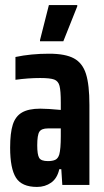

<svg xmlns="http://www.w3.org/2000/svg" viewBox="-20 -730 409 758"><path d="M20 -147Q20 -205 30.5 -238Q41 -271 67 -286Q93 -301 139 -301Q168 -301 220 -296V-325Q220 -372 215 -391Q210 -410 194 -416Q178 -422 139 -422Q92 -422 41 -415V-505Q102 -518 174 -518Q238 -518 272 -499.5Q306 -481 319.5 -438Q333 -395 333 -316V0H226L222 -62H214Q206 -26 182 -9Q158 8 126 8Q66 8 43 -28.5Q20 -65 20 -147ZM214 -120Q220 -142 220 -192V-223H169Q144 -223 135.5 -210Q127 -197 127 -156Q127 -120 134.5 -107Q142 -94 169 -94Q187 -94 198 -99Q209 -104 214 -120ZM138 -572 173 -710H285V-705L230 -567H138Z"/></svg>

Font: Saira ExtraCondensed
Style: Bold
Weight: 700
Width: 2
Designer: Hector Gatti with collaboration of the Omnibus-Type team
Foundry: Omnibus-Type
Version: Version 0.072; ttfautohint (v1.8)